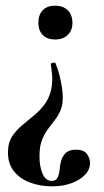

<svg xmlns="http://www.w3.org/2000/svg" viewBox="-20 -381 367 676"><path d="M162 256Q178 256 183.5 243Q189 230 190 215Q191 202 195 186Q199 170 211 158Q223 146 247 146Q276 146 286.5 161.5Q297 177 297 193Q297 227 258.5 251Q220 275 162 275Q122 275 86.5 262Q51 249 29.5 222.5Q8 196 8 156Q8 121 23.5 98Q39 75 61.5 57Q84 39 105 21Q136 -6 150 -35.5Q164 -65 164 -102Q164 -114 162.5 -126Q161 -138 159 -155Q158 -158 166 -160Q174 -162 175 -159Q187 -131 194 -96Q201 -61 201 -38Q201 -10 192.5 9Q184 28 172 43Q160 58 148 74.5Q136 91 127.5 113Q119 135 119 169Q119 206 130 231Q141 256 162 256ZM174 -361Q202 -361 218.5 -345Q235 -329 235 -300Q235 -274 218.5 -258Q202 -242 174 -242Q146 -242 130.5 -258Q115 -274 115 -300Q115 -329 130.5 -345Q146 -361 174 -361Z"/></svg>

Font: Cormorant Infant Light
Style: Bold
Weight: 700
Version: Version 4.001